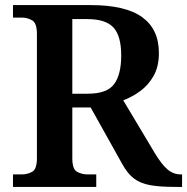

<svg xmlns="http://www.w3.org/2000/svg" viewBox="-20 -734 735 754"><path d="M31 0V-49H64Q88 -49 106.5 -59.5Q125 -70 125 -112V-601Q125 -643 106.5 -654Q88 -665 64 -665H31V-714H336Q473 -714 538.5 -666.5Q604 -619 604 -526Q604 -473 583.5 -436.5Q563 -400 531 -376.5Q499 -353 464 -340L589 -131Q615 -88 638 -68.5Q661 -49 691 -49H695V0H668Q607 0 569 -7Q531 -14 506 -33Q481 -52 460 -90L336 -312H264V-112Q264 -70 282.5 -59.5Q301 -49 325 -49H358V0ZM325 -366Q400 -366 428 -403.5Q456 -441 456 -516Q456 -593 425.5 -626Q395 -659 323 -659H264V-366Z"/></svg>

Font: Noto Naskh Arabic UI Semi
Style: Bold
Weight: 700
Designer: Monotype Design Team, David Williams, Mohamad Dakak and Nizar Qandah
Foundry: Monotype Imaging Inc.
Version: Version 2.014; ttfautohint (v1.8.4.7-5d5b)